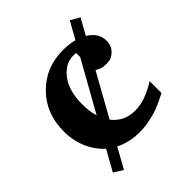

<svg xmlns="http://www.w3.org/2000/svg" viewBox="-187 -683 875 875"><g transform="rotate(-45 250.5 -245.5)"><path d="M471.2 -43.9Q470.2 -43.5 441.7 -29.5Q413.1 -15.6 396.2 -9.3Q379.4 -2.9 344.2 4.6Q309.1 12.2 273.9 12.2Q217.3 12.2 170.7 -7.8Q124 -27.8 94.2 -61.8Q64.5 -95.7 48.3 -140.1Q32.2 -184.6 32.2 -233.9Q32.2 -350.6 106.7 -425.3Q181.2 -500 290 -500Q368.2 -500 415.5 -469.2Q462.9 -438.5 462.9 -390.1Q462.9 -357.4 441.7 -336.2Q420.4 -314.9 392.1 -314.9Q379.9 -314.9 370.6 -315.9Q361.3 -316.9 354 -319.8Q346.7 -322.8 343.3 -324.5Q339.8 -326.2 333.3 -330.6Q326.7 -335 325.2 -335.9V-448.2Q321.3 -448.2 315.4 -448.7Q309.6 -449.2 306.2 -449.2Q255.9 -449.2 217.5 -399.9Q179.2 -350.6 179.2 -263.2Q179.2 -174.8 220 -123.3Q260.7 -71.8 331.1 -71.8Q370.6 -71.8 411.4 -89.4Q452.1 -106.9 471.2 -121.1ZM454.1 -548.8 102.1 83 58.1 55.2 410.2 -574.2Z"/></g></svg>

Font: Veleka
Style: Bold
Weight: 700
Designer: Stefan Peev, Context Ltd, 2016; SIL International, 1997-2014.
Foundry: Stefan Peev, Context Ltd, 2016
Version: Version 1.000